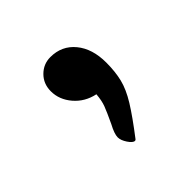

<svg xmlns="http://www.w3.org/2000/svg" viewBox="-68 -120 274 274"><g transform="rotate(-45 68.5 17.0)"><path d="M71 16Q52 12 40 -2Q28 -16 28 -33Q28 -48 38 -58Q48 -68 62 -68Q85 -68 99 -51Q113 -34 113 -6Q113 12 109.5 26.5Q106 41 95.5 58Q85 75 65 101Q64 102 63 102Q59 102 54 94.5Q49 87 49 81Q49 74 56 61Q64 44 67 36Q70 28 71 16Z"/></g></svg>

Font: Zain Light
Style: Italic
Weight: 300
Italic angle: -10°
Designer: Zain,Boutros
Foundry: Mobile Telecommunications Company (Zain), 2024
Version: Version 1.51; ttfautohint (v1.8.4)